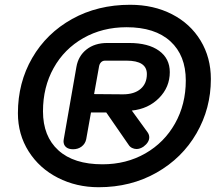

<svg xmlns="http://www.w3.org/2000/svg" viewBox="-20 -752 920 804"><path d="M55 -278Q55 -406 115 -509.5Q175 -613 282 -672.5Q389 -732 525 -732Q623 -732 700 -692.5Q777 -653 820 -582Q863 -511 863 -421Q863 -298 803 -194Q743 -90 635.5 -29Q528 32 393 32Q300 32 222.5 -7.5Q145 -47 100 -118Q55 -189 55 -278ZM758 -415Q758 -520 693.5 -579Q629 -638 510 -638Q409 -638 329 -592.5Q249 -547 204.5 -467Q160 -387 160 -286Q160 -181 224.5 -122.5Q289 -64 409 -64Q509 -64 588.5 -109.5Q668 -155 713 -235Q758 -315 758 -415ZM300 -472Q308 -518 342.5 -545Q377 -572 429 -572H521Q601 -572 646 -539.5Q691 -507 691 -450Q691 -387 646 -341.5Q601 -296 532 -289L598 -198Q605 -188 605 -177Q605 -156 581 -138Q566 -128 552 -128Q542 -128 533 -132.5Q524 -137 519 -145L425 -281H361L341 -169Q337 -150 322 -138.5Q307 -127 286 -127Q267 -127 256.5 -136Q246 -145 246 -161L247 -169ZM495 -357Q542 -357 568.5 -379.5Q595 -402 595 -442Q595 -498 510 -498H420Q410 -498 403.5 -491.5Q397 -485 395 -475L374 -358Z"/></svg>

Font: Kodchasan SemiBold
Style: Italic
Weight: 600
Italic angle: -10°
Version: Version 1.000; ttfautohint (v1.6)